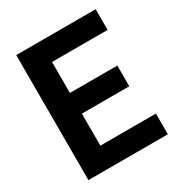

<svg xmlns="http://www.w3.org/2000/svg" viewBox="-164 -804 860 918"><g transform="rotate(-30 265.5 -345.0)"><path d="M190.4 -576.2V-405.3H452.1V-291H190.4V-114.3H497.1V0H58.6V-690.4H497.1V-576.2Z"/></g></svg>

Font: Dinish
Style: Bold
Weight: 700
Designer: Bert Driehuis
Foundry: Playbeing
Version: Version 3.006; git-39231f3c-release